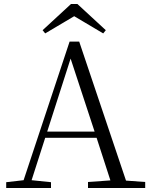

<svg xmlns="http://www.w3.org/2000/svg" viewBox="-20 -940 752 960"><path d="M496 -773 351 -859 206 -773 193 -789 335 -920H367L509 -789ZM453 -282 333 -647 216 -282ZM532 -38 463 -251H206L138 -39L235 -29V0H11V-29L98 -39L328 -732H376L610 -37L706 -30V0H420V-30Z"/></svg>

Font: GL-CurulMinamoto Light
Style: Regular
Weight: 300
Designer: Eunice (kana); Ryoko NISHIZUKA 西塚涼子 (ideographs); Frank Grießhammer (Latin, Greek & Cyrillic); Wenlong ZHANG
Foundry: Gutenberg Labo; Adobe
Version: Version 1.002